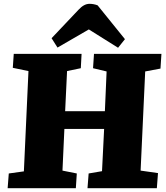

<svg xmlns="http://www.w3.org/2000/svg" viewBox="-20 -985 868 1005"><path d="M525 -310H317L307 -92L382 -77L377 0H20L26 -77L105 -88L129 -613L47 -630L52 -703H407L403 -628L331 -613L321 -403H529L538 -611L467 -628L472 -703H825L820 -626L740 -611L716 -92L807 -79L801 0H438L444 -77L514 -89ZM634 -780 598 -735 445 -831 281 -736 250 -785 391 -934Q406 -950 420 -957.5Q434 -965 449 -965Q459 -965 470 -963Q481 -961 491 -957Z"/></svg>

Font: Literata 18pt ExtraBold
Style: Italic
Weight: 800
Italic angle: -2°
Designer: Latin by Veronika Burian and Jose Scaglione. Greek by Irene Vlachou. Cyrillic by Vera Evstafieva
Foundry: TypeTogether
Version: Version 3.103;gftools[0.9.29]